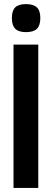

<svg xmlns="http://www.w3.org/2000/svg" viewBox="-20 -918 254 938"><path d="M107 -761Q71 -761 54.5 -777.5Q38 -794 38 -830Q38 -866 54.5 -882Q71 -898 107 -898Q143 -898 160 -882Q177 -866 177 -830Q177 -794 160.5 -777.5Q144 -761 107 -761ZM46 0V-700H167V0Z"/></svg>

Font: Georama Semi Condensed SemiBold
Style: Regular
Weight: 600
Width: 4
Designer: Jean-Baptiste Levee
Foundry: Production Type
Version: Version 1.000